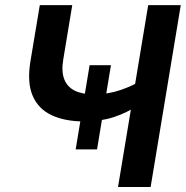

<svg xmlns="http://www.w3.org/2000/svg" viewBox="-20 -748 743 768"><path d="M317.4 -262.2Q240.7 -262.2 187.3 -286.9Q133.8 -311.5 110.8 -364.5Q87.9 -417.5 101.6 -502L139.2 -727.5H269L232.9 -509.3Q225.1 -462.4 236.8 -431.6Q248.5 -400.9 278.3 -385.7Q308.1 -370.6 355.5 -370.6Q412.1 -370.6 463.1 -388.2Q514.2 -405.8 555.7 -432.1L538.6 -330.1Q487.3 -296.4 434.3 -279.3Q381.3 -262.2 317.4 -262.2ZM452.1 0 572.8 -727.5H703.1L582.5 0ZM282.7 -150.4 338.4 -487.3H423.8L368.2 -150.4Z"/></svg>

Font: Inter 20pt SemiBold
Style: Italic
Weight: 600
Italic angle: -9.3988°
Version: Version 4.001;git-66647c0bb